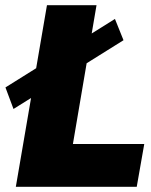

<svg xmlns="http://www.w3.org/2000/svg" viewBox="-20 -720 583 740"><path d="M32 -300 456 -565 423 -647 1 -383ZM161 -700 41 0H507L536 -165H261L352 -700Z"/></svg>

Font: Jost ExtraBold
Style: Italic
Weight: 800
Italic angle: -5°
Version: Version 3.710